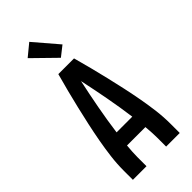

<svg xmlns="http://www.w3.org/2000/svg" viewBox="-303 -1046 1107 1107"><g transform="rotate(-45 250.0 -492.5)"><path d="M59 0V-74Q59 -130 66 -186Q73 -242 83 -297Q93 -352 105 -407Q117 -462 130 -517Q143 -572 157 -626.5Q171 -681 186 -735H314Q329 -681 343 -626.5Q357 -572 370 -517Q383 -462 395 -407Q407 -352 417 -297Q427 -242 434 -186Q441 -130 441 -74V0H330V-74Q330 -96 328.5 -118.5Q327 -141 325 -164H175Q173 -141 171.5 -118.5Q170 -96 170 -74V0ZM186 -260H314Q302 -349 285.5 -437.5Q269 -526 250 -614Q231 -526 214.5 -437.5Q198 -349 186 -260ZM263 -791 126 -925 199 -985 324 -839Z"/></g></svg>

Font: Iosevka Term Curly
Style: Bold
Weight: 700
Designer: Belleve Invis
Foundry: Belleve Invis
Version: Version 32.3.0